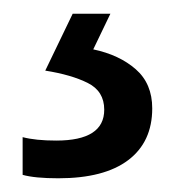

<svg xmlns="http://www.w3.org/2000/svg" viewBox="-20 -113 257 280"><path d="M202 45Q202 94 167 120.5Q132 147 65 147Q31 147 13 142V87Q32 92 62 92Q132 92 132 47Q132 20 108 8Q84 -4 46 -10L86 -93H141L116 -41Q154 -33 178 -12Q202 9 202 45Z"/></svg>

Font: Noto Sans Kannada UI SemiCondensed
Style: Regular
Weight: 400
Width: 4
Designer: Jelle Bosma - Monotype Design Team
Foundry: Monotype Imaging Inc.
Version: Version 2.005; ttfautohint (v1.8.4.7-5d5b)